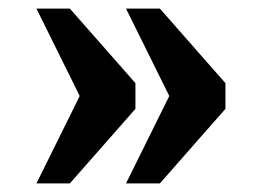

<svg xmlns="http://www.w3.org/2000/svg" viewBox="-20 -494 610 448"><path d="M274 -66 375 -270 274 -474H353L506 -300V-240L353 -66ZM65 -66 166 -270 65 -474H143L296 -300V-240L143 -66Z"/></svg>

Font: Noto Serif Khmer ExtraBold
Style: Regular
Weight: 800
Version: Version 2.003